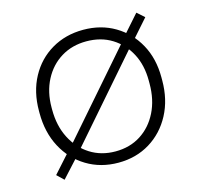

<svg xmlns="http://www.w3.org/2000/svg" viewBox="-81 -584 726 691"><g transform="rotate(-15 281.5 -238.0)"><path d="M78 19 53 -5 114 -73 134 -94 405 -405 422 -426 483 -495 510 -471 450 -403 429 -381 160 -72 143 -52ZM282 10Q216 10 164 -21.5Q112 -53 82.5 -108.5Q53 -164 53 -236V-244Q53 -315 82.5 -369.5Q112 -424 164 -454.5Q216 -485 282 -485Q348 -485 399.5 -454.5Q451 -424 480.5 -370.5Q510 -317 510 -247V-236Q510 -164 480.5 -108.5Q451 -53 399.5 -21.5Q348 10 282 10ZM282 -32Q336 -32 376.5 -58Q417 -84 440 -130Q463 -176 463 -236V-247Q463 -305 440 -348.5Q417 -392 376.5 -417Q336 -442 282 -442Q229 -442 188 -417Q147 -392 123.5 -347Q100 -302 100 -244V-236Q100 -176 123.5 -130Q147 -84 188 -58Q229 -32 282 -32Z"/></g></svg>

Font: SUSE Thin ExtraLight
Style: Regular
Weight: 250
Version: Version 1.000